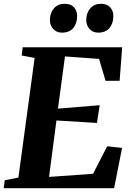

<svg xmlns="http://www.w3.org/2000/svg" viewBox="-30 -992 694 1012"><path d="M-10.5 0 -5 -42 67 -56 152.5 -686.5 84.5 -699.5 89.5 -743H614L600.5 -566H526.5L492 -681.5L312.5 -694.5L275.5 -419.5L495.5 -437.5L481 -344L267.5 -357L228.5 -59.5L460.5 -76L535 -221L613.5 -212.5L571.5 0ZM296 -820Q268 -820 250.2 -839.5Q232.5 -859 233 -888Q234 -925.5 255 -948.8Q276 -972 310.5 -972Q344 -972 360.5 -953Q377 -934 376.5 -906Q376 -868.5 356 -844.2Q336 -820 296 -820ZM487.5 -820Q459 -820 441.8 -839.5Q424.5 -859 424.5 -888Q425.5 -925.5 446.5 -948.8Q467.5 -972 502 -972Q534.5 -972 551.2 -953Q568 -934 567.5 -906Q567 -868.5 546.8 -844.2Q526.5 -820 487.5 -820Z"/></svg>

Font: Merriweather 48pt ExtraBold
Style: Italic
Weight: 800
Italic angle: -7.8°
Version: Version 2.101